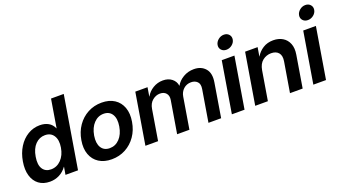

<svg xmlns="http://www.w3.org/2000/svg" viewBox="-59 -1273 3240 1822"><g transform="rotate(-20 1560.5 -362.0)"><path d="M209 10.7Q141.6 10.7 96.9 -22.9Q52.2 -56.6 34.4 -117.2Q16.6 -177.7 30.3 -258.3Q43.5 -337.4 81.3 -397.9Q119.1 -458.5 175 -492.4Q231 -526.4 296.9 -526.4Q347.2 -526.4 383.3 -505.9Q419.4 -485.4 437 -444.3H438.5L485.4 -727.5H613.8L493.2 0H366.7L379.9 -77.1H378.4Q347.2 -33.7 303.2 -11.5Q259.3 10.7 209 10.7ZM257.3 -95.7Q316.4 -95.7 359.4 -139.9Q402.3 -184.1 414.6 -258.3Q426.8 -332 398.4 -376.5Q370.1 -420.9 311 -420.9Q254.9 -420.9 213.6 -378.7Q172.4 -336.4 159.7 -258.3Q146.5 -179.7 173.8 -137.7Q201.2 -95.7 257.3 -95.7Z M832 11.7Q755.9 11.7 703.6 -22Q651.4 -55.7 629.2 -116.2Q606.9 -176.8 620.6 -257.3Q633.8 -337.4 676 -398.4Q718.3 -459.5 781.7 -493.4Q845.2 -527.3 921.4 -527.3Q998 -527.3 1050 -493.4Q1102.1 -459.5 1124 -398.4Q1146 -337.4 1132.3 -257.3Q1119.1 -177.2 1077.1 -116.7Q1035.2 -56.2 971.9 -22.2Q908.7 11.7 832 11.7ZM849.6 -94.2Q907.7 -94.2 949.2 -137.9Q990.7 -181.6 1003.4 -257.3Q1016.1 -333.5 988.8 -377.4Q961.4 -421.4 903.8 -421.4Q846.2 -421.4 804.4 -377.4Q762.7 -333.5 749.5 -257.3Q737.3 -181.2 764.6 -137.7Q792 -94.2 849.6 -94.2Z M1173.8 0 1259.3 -515.6H1382.8L1368.2 -426.8H1370.1Q1393.6 -470.7 1439.7 -498.5Q1485.8 -526.4 1540 -526.4Q1594.7 -526.4 1630.1 -498Q1665.5 -469.7 1671.4 -425.8H1673.3Q1696.3 -468.8 1744.9 -497.6Q1793.5 -526.4 1853 -526.4Q1926.3 -526.4 1968 -478.8Q2009.8 -431.2 1994.6 -340.8L1938.5 0H1810.5L1863.8 -321.3Q1872.1 -371.1 1848.4 -394.8Q1824.7 -418.5 1786.1 -418.5Q1740.2 -418.5 1709 -389.6Q1677.7 -360.8 1670.4 -315.4L1618.2 0H1494.1L1548.3 -326.2Q1555.2 -368.2 1533.7 -393.3Q1512.2 -418.5 1471.7 -418.5Q1430.7 -418.5 1396 -389.9Q1361.3 -361.3 1352.5 -307.1L1301.8 0Z M2046.9 0 2132.3 -515.6H2260.3L2174.8 0ZM2209 -593.3Q2177.2 -593.3 2158.4 -614Q2139.6 -634.8 2144.5 -664.6Q2149.9 -694.3 2175.5 -715.3Q2201.2 -736.3 2232.9 -736.3Q2264.6 -736.3 2283.4 -715.3Q2302.2 -694.3 2297.4 -664.6Q2292.5 -634.8 2266.6 -614Q2240.7 -593.3 2209 -593.3Z M2459.5 -294.9 2410.6 0H2282.7L2368.2 -515.6H2494.6L2479.5 -425.3L2481.4 -426.8Q2505.9 -469.7 2550.3 -498Q2594.7 -526.4 2654.8 -526.4Q2709 -526.4 2749 -502.2Q2789.1 -478 2807.4 -432.4Q2825.7 -386.7 2814.9 -322.3L2761.7 0H2633.8L2684.1 -302.7Q2693.4 -358.9 2668.5 -388.2Q2643.6 -417.5 2594.2 -417.5Q2545.9 -417.5 2508.1 -387.7Q2470.2 -357.9 2459.5 -294.9Z M2869.6 0 2955.1 -515.6H3083L2997.6 0ZM3031.7 -593.3Q3000 -593.3 2981.2 -614Q2962.4 -634.8 2967.3 -664.6Q2972.7 -694.3 2998.3 -715.3Q3023.9 -736.3 3055.7 -736.3Q3087.4 -736.3 3106.2 -715.3Q3125 -694.3 3120.1 -664.6Q3115.2 -634.8 3089.4 -614Q3063.5 -593.3 3031.7 -593.3Z"/></g></svg>

Font: Inter Display Semi Bold
Style: Italic
Weight: 600
Italic angle: -9.39999°
Designer: Rasmus Andersson
Foundry: rsms
Version: Version 4.000;git-4fc901f